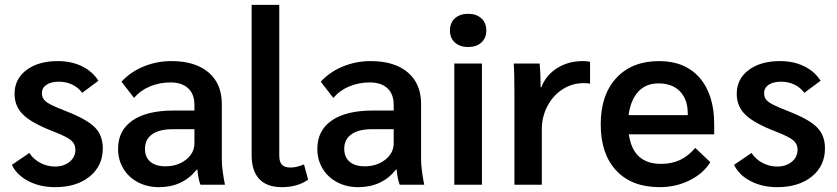

<svg xmlns="http://www.w3.org/2000/svg" viewBox="-20 -762 3452 792"><path d="M29 -82 101 -131Q118 -105 146.5 -90Q175 -75 207 -75Q243 -75 267 -94.5Q291 -114 291 -145Q291 -168 273.5 -183Q256 -198 202 -219Q113 -253 76.5 -288Q40 -323 40 -375Q40 -436 89 -473Q138 -510 219 -510Q274 -510 317.5 -489Q361 -468 386 -429L319 -379Q303 -401 278 -413Q253 -425 223 -425Q191 -425 172 -412.5Q153 -400 153 -378Q153 -362 161 -351.5Q169 -341 190.5 -330Q212 -319 256 -302Q340 -269 372 -236Q404 -203 404 -150Q404 -78 350 -34Q296 10 207 10Q145 10 97 -15Q49 -40 29 -82Z M467 -148Q467 -224 526.5 -265Q586 -306 695 -306H782V-329Q782 -374 756 -398Q730 -422 683 -422Q638 -422 598.5 -405.5Q559 -389 533 -358L481 -425Q519 -466 573 -488Q627 -510 687 -510Q785 -510 840 -463.5Q895 -417 895 -333V-103Q895 -82 899 -52.5Q903 -23 908 0H807Q798 -21 794 -63H792Q734 10 636 10Q587 10 548.5 -10.5Q510 -31 488.5 -67Q467 -103 467 -148ZM782 -171V-229H692Q637 -229 607.5 -208Q578 -187 578 -148Q578 -114 600 -95Q622 -76 662 -76Q713 -76 747.5 -103.5Q782 -131 782 -171Z M1018 -122V-742H1132V-121Q1132 -94 1143 -82.5Q1154 -71 1179 -71Q1204 -71 1234 -84L1251 -21Q1208 10 1142 10Q1081 10 1049.5 -23.5Q1018 -57 1018 -122Z M1289 -148Q1289 -224 1348.5 -265Q1408 -306 1517 -306H1604V-329Q1604 -374 1578 -398Q1552 -422 1505 -422Q1460 -422 1420.5 -405.5Q1381 -389 1355 -358L1303 -425Q1341 -466 1395 -488Q1449 -510 1509 -510Q1607 -510 1662 -463.5Q1717 -417 1717 -333V-103Q1717 -82 1721 -52.5Q1725 -23 1730 0H1629Q1620 -21 1616 -63H1614Q1556 10 1458 10Q1409 10 1370.5 -10.5Q1332 -31 1310.5 -67Q1289 -103 1289 -148ZM1604 -171V-229H1514Q1459 -229 1429.5 -208Q1400 -187 1400 -148Q1400 -114 1422 -95Q1444 -76 1484 -76Q1535 -76 1569.5 -103.5Q1604 -131 1604 -171Z M1836 -636Q1836 -668 1856.5 -686.5Q1877 -705 1911 -705Q1945 -705 1965.5 -686.5Q1986 -668 1986 -636Q1986 -605 1965.5 -586.5Q1945 -568 1911 -568Q1877 -568 1856.5 -586.5Q1836 -605 1836 -636ZM1854 -500H1968V0H1854Z M2102 -378Q2102 -463 2099 -500H2206Q2210 -461 2210 -412V-402H2213Q2232 -452 2278 -481Q2324 -510 2384 -510Q2402 -510 2414 -507V-417Q2404 -419 2387 -419Q2340 -419 2300.5 -393.5Q2261 -368 2238 -324Q2215 -280 2215 -229V0H2102Z M2926 -208H2574Q2591 -86 2707 -86Q2751 -86 2785 -102Q2819 -118 2848 -152L2910 -93Q2881 -46 2824.5 -18Q2768 10 2701 10Q2586 10 2522 -58.5Q2458 -127 2458 -249Q2458 -371 2522.5 -440.5Q2587 -510 2699 -510Q2806 -510 2866 -441Q2926 -372 2926 -250ZM2817 -293Q2817 -352 2785 -385Q2753 -418 2696 -418Q2644 -418 2612.5 -383.5Q2581 -349 2573 -287H2817Z M3008 -82 3080 -131Q3097 -105 3125.5 -90Q3154 -75 3186 -75Q3222 -75 3246 -94.5Q3270 -114 3270 -145Q3270 -168 3252.5 -183Q3235 -198 3181 -219Q3092 -253 3055.5 -288Q3019 -323 3019 -375Q3019 -436 3068 -473Q3117 -510 3198 -510Q3253 -510 3296.5 -489Q3340 -468 3365 -429L3298 -379Q3282 -401 3257 -413Q3232 -425 3202 -425Q3170 -425 3151 -412.5Q3132 -400 3132 -378Q3132 -362 3140 -351.5Q3148 -341 3169.5 -330Q3191 -319 3235 -302Q3319 -269 3351 -236Q3383 -203 3383 -150Q3383 -78 3329 -34Q3275 10 3186 10Q3124 10 3076 -15Q3028 -40 3008 -82Z"/></svg>

Font: Sarabun SemiBold
Style: Regular
Weight: 600
Designer: Suppakit Chalermlarp | Katatrad Co.,Ltd.
Foundry: Cadson Demak Co.,Ltd.
Version: Version 1.000; ttfautohint (v1.6)